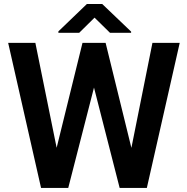

<svg xmlns="http://www.w3.org/2000/svg" viewBox="-20 -921 918 941"><path d="M242.7 -136.2 384.3 -710.9H460.9L465.8 -589.8L314.5 0H233.4ZM153.3 -710.9 269.5 -138.2V0H181.2L20 -710.9ZM612.8 -140.6 727.1 -710.9H860.8L699.7 0H611.3ZM497.6 -710.9 639.2 -134.3 647.5 0H566.4L415.5 -590.3L421.4 -710.9ZM481 -901.4 622.6 -766.1V-760.3H519L443.4 -834.5L368.2 -760.3H266.1V-767.1L405.8 -901.4Z"/></svg>

Font: Roboto SemiBold
Style: Regular
Weight: 600
Designer: Christian Robertson
Foundry: Google
Version: Version 3.009; 2024